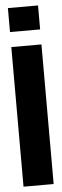

<svg xmlns="http://www.w3.org/2000/svg" viewBox="-55 -795 264 822"><g transform="rotate(-5 77.0 -384.0)"><path d="M12 0H141.5V-600H12ZM12 -767.5V-664.5H141.5V-767.5Z"/></g></svg>

Font: Anybody UltraCondensed
Style: Bold
Weight: 700
Width: 1
Version: Version 1.113;gftools[0.9.25]